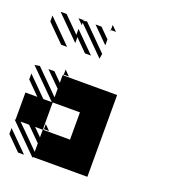

<svg xmlns="http://www.w3.org/2000/svg" viewBox="-160 -984 982 1103"><g transform="rotate(20 331.0 -432.5)"><path d="M166.7 5.2 -5.2 -166.7H0V-333.3H72.9L-5.2 -411.5V-447.9L109.4 -333.3H161.5L-5.2 -500L26 -505.2L166.7 -364.6V-416.7L78.1 -505.2H114.6L166.7 -453.1V-500H171.9L166.7 -505.2H171.9V-500H500V0H166.7ZM78.1 5.2 -5.2 -78.1V-114.6L114.6 5.2ZM338.5 -833.3 333.3 -838.5H338.5ZM338.5 -744.8 244.8 -838.5H281.2L338.5 -781.2ZM171.9 -807.3 140.6 -838.5H171.9V-833.3L192.7 -838.5L338.5 -692.7L333.3 -661.5L171.9 -822.9ZM171.9 -697.9 31.2 -838.5H67.7L161.5 -744.8V-781.2L281.2 -661.5H244.8L171.9 -734.4ZM99 -661.5 -5.2 -765.6V-802.1L135.4 -661.5ZM171.9 -171.9V-166.7L166.7 -171.9ZM171.9 -171.9H203.1L171.9 -203.1ZM171.9 -505.2H203.1L171.9 -536.5ZM338.5 -838.5H369.8L338.5 -869.8ZM171.9 -838.5H177.1L171.9 -843.8ZM166.7 -31.2V-83.3L83.3 -166.7H31.2ZM166.7 -119.8V-166.7H333.3V-333.3H166.7V-328.1V-166.7H119.8Z"/></g></svg>

Font: 0xA000-Monochrome
Style: Monochrome
Weight: 400
Version: Version 0.1